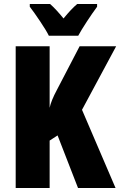

<svg xmlns="http://www.w3.org/2000/svg" viewBox="-20 -947 605 967"><path d="M373 0 270 -265 230 -239V0H59V-714H230V-404Q237 -439 267 -495L381 -714H565L393 -394L562 0ZM469 -913Q446 -882 417.5 -838.5Q389 -795 374 -767H226Q214 -792 182.5 -839Q151 -886 130 -913V-927H232Q260 -903 300 -854Q339 -902 369 -927H469Z"/></svg>

Font: Noto Sans UI CondBlack
Style: Regular
Weight: 900
Width: 3
Designer: Monotype Design Team
Foundry: Monotype Imaging Inc.
Version: Version 1.001